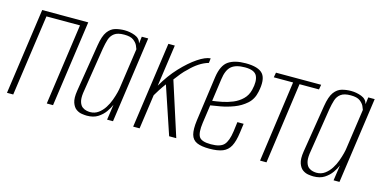

<svg xmlns="http://www.w3.org/2000/svg" viewBox="-57 -782 2129 1067"><g transform="rotate(15 1008.0 -248.0)"><path d="M12 0 82 -495H347L277 0H241L307 -467H114L48 0Z M473 8Q462 8 444.5 5.5Q427 3 411.5 -8Q396 -19 387.5 -43.5Q379 -68 386 -112L430 -385Q439 -441 457.5 -466Q476 -491 501.5 -498Q527 -505 554 -505Q585 -505 614 -494Q643 -483 650 -455L655 -495H692L622 0H588L601 -89Q593 -69 577 -46.5Q561 -24 536 -8Q511 8 473 8ZM485 -16Q512 -16 532.5 -31Q553 -46 567.5 -68.5Q582 -91 591 -116Q600 -141 605 -161Q610 -181 611 -191L644 -420Q642 -427 635.5 -441Q629 -455 612 -468Q595 -481 558 -481Q521 -481 502 -467Q483 -453 475.5 -429Q468 -405 463 -375L421 -108Q417 -76 423 -57Q429 -38 440.5 -29.5Q452 -21 464.5 -18.5Q477 -16 485 -16Z M738 0 808 -495H845L811 -255Q848 -320 894 -369Q940 -418 983 -447Q1026 -476 1056 -478L1053 -451Q1025 -443 998.5 -425.5Q972 -408 949 -384Q931 -368 916 -349.5Q901 -331 886 -311L986 0H945L853 -274Q838 -254 823.5 -231.5Q809 -209 803 -198L775 0Z M1178 9Q1132 9 1106 -2.5Q1080 -14 1072 -43Q1064 -72 1071 -125L1107 -384Q1117 -453 1152.5 -477.5Q1188 -502 1252 -502Q1326 -502 1351.5 -471.5Q1377 -441 1361 -367Q1352 -323 1322 -296.5Q1292 -270 1253.5 -255.5Q1215 -241 1178.5 -234.5Q1142 -228 1121 -225L1106 -120Q1098 -62 1112 -39.5Q1126 -17 1180 -17Q1234 -17 1255 -39.5Q1276 -62 1284 -119L1291 -174H1327L1320 -122Q1313 -70 1298 -42Q1283 -14 1254.5 -2.5Q1226 9 1178 9ZM1125 -252Q1149 -255 1180 -261Q1211 -267 1241 -279.5Q1271 -292 1293.5 -314Q1316 -336 1324 -369Q1337 -421 1323 -450Q1309 -479 1254 -479Q1201 -479 1175.5 -457Q1150 -435 1143 -381Z M1468 0 1533 -467H1422L1427 -495H1687L1682 -467H1570L1505 0Z M1776 8Q1765 8 1747.5 5.5Q1730 3 1714.5 -8Q1699 -19 1690.5 -43.5Q1682 -68 1689 -112L1733 -385Q1742 -441 1760.5 -466Q1779 -491 1804.5 -498Q1830 -505 1857 -505Q1888 -505 1917 -494Q1946 -483 1953 -455L1958 -495H1995L1925 0H1891L1904 -89Q1896 -69 1880 -46.5Q1864 -24 1839 -8Q1814 8 1776 8ZM1788 -16Q1815 -16 1835.5 -31Q1856 -46 1870.5 -68.5Q1885 -91 1894 -116Q1903 -141 1908 -161Q1913 -181 1914 -191L1947 -420Q1945 -427 1938.5 -441Q1932 -455 1915 -468Q1898 -481 1861 -481Q1824 -481 1805 -467Q1786 -453 1778.5 -429Q1771 -405 1766 -375L1724 -108Q1720 -76 1726 -57Q1732 -38 1743.5 -29.5Q1755 -21 1767.5 -18.5Q1780 -16 1788 -16Z"/></g></svg>

Font: Alumni Sans ExtraLight
Style: Italic
Weight: 250
Italic angle: -8°
Version: Version 1.016